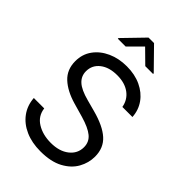

<svg xmlns="http://www.w3.org/2000/svg" viewBox="-279 -1066 1187 1187"><g transform="rotate(45 314.5 -472.0)"><path d="M477.3 -539.8Q467.7 -594.1 425.2 -625.2Q382.8 -656.2 316.8 -656.2Q246.4 -656.2 204.2 -623.2Q161.9 -590.2 161.9 -536.9Q161.9 -494.3 193.2 -465.6Q224.4 -436.8 296.9 -417.6L370.7 -397.7Q474.1 -370 524.7 -324.4Q575.3 -278.8 575.3 -203.1Q575.3 -148.4 547.8 -99.1Q520.2 -49.7 462.2 -18.5Q404.1 12.8 312.5 12.8Q237.9 12.8 180.6 -12.6Q123.2 -38 89.3 -84Q55.4 -130 51.1 -191.8H142Q149.5 -132.1 200.1 -100.9Q250.7 -69.6 321 -69.6Q395.6 -69.6 440.7 -105.1Q485.8 -140.6 485.8 -196Q485.8 -241.8 451.5 -270.1Q417.3 -298.3 343.8 -319.6L254.3 -345.2Q169 -369.7 120 -415.1Q71 -460.6 71 -534.1Q71 -595.2 104.2 -640.8Q137.4 -686.4 193.7 -711.8Q250 -737.2 319.6 -737.2Q389.9 -737.2 444.1 -711.8Q498.2 -686.4 530 -641.9Q561.8 -597.3 565.3 -539.8ZM227.3 -818.2 312.5 -903.4 399.1 -818.2H467.3V-823.9L336.6 -957.4H288.4L159.1 -823.9V-818.2Z"/></g></svg>

Font: Inter UI
Style: Regular
Weight: 400
Designer: Rasmus Andersson
Foundry: rsms
Version: Version 2.2